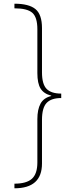

<svg xmlns="http://www.w3.org/2000/svg" viewBox="-20 -852 396 1038"><path d="M311 -322Q257 -322 232 -295.5Q207 -269 207 -204V32Q207 166 58 166V141Q123 141 152.5 114.5Q182 88 182 26V-208Q182 -260 199 -291.5Q216 -323 257 -333V-335Q217 -345 199.5 -373Q182 -401 182 -457V-694Q182 -759 154.5 -783Q127 -807 58 -807V-832Q136 -832 171.5 -803Q207 -774 207 -700V-461Q207 -397 232 -371.5Q257 -346 311 -346Z"/></svg>

Font: Noto Sans Gurmukhi UI SemiCondensed Thin
Style: Regular
Weight: 100
Width: 4
Designer: Jelle Bosma - Monotype Design Team
Foundry: Monotype Imaging Inc.
Version: Version 2.004; ttfautohint (v1.8.4.7-5d5b)